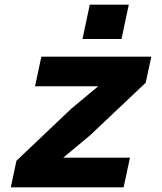

<svg xmlns="http://www.w3.org/2000/svg" viewBox="-20 -797 690 817"><path d="M50 -113 285 -336 398 -430H129L156 -556H624L600 -445L362 -220L249 -126H533L506 0H26ZM362 -777H528L497 -631H331Z"/></svg>

Font: Azeret Mono
Style: Bold Italic
Weight: 700
Italic angle: -12°
Designer: Martin Vácha
Foundry: Displaay
Version: Version 1.000; Glyphs 3.0.3, build 3074